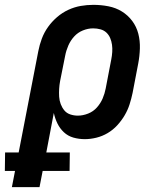

<svg xmlns="http://www.w3.org/2000/svg" viewBox="-83 -562 653 792"><path d="M-34 210 -21 143H-63L-62 67H-6L75 -351Q80 -377 89.5 -402.5Q99 -428 115 -450.5Q131 -473 152.5 -491.5Q174 -510 199 -521.5Q224 -533 250 -537.5Q276 -542 302 -542Q334 -542 364.5 -536Q395 -530 420 -514.5Q445 -499 462.5 -475.5Q480 -452 487.5 -423Q495 -394 494 -362Q493 -330 487 -299L464 -179Q459 -155 451.5 -131.5Q444 -108 431 -86Q418 -64 400.5 -45Q383 -26 361 -13Q339 0 314.5 6Q290 12 267 12Q242 12 219.5 5.5Q197 -1 180.5 -16.5Q164 -32 154 -52.5Q144 -73 139 -96L108 67H205L204 143H93L80 210ZM238 -85Q259 -85 280.5 -93.5Q302 -102 317 -119Q332 -136 340.5 -156Q349 -176 353 -197L376 -317Q379 -332 380 -347.5Q381 -363 379 -377.5Q377 -392 371.5 -405Q366 -418 356 -427.5Q346 -437 331.5 -441Q317 -445 301 -445Q280 -445 259 -436.5Q238 -428 223 -411.5Q208 -395 199 -374.5Q190 -354 186 -333L165 -228Q162 -212 161 -195.5Q160 -179 161 -163Q162 -147 167.5 -132.5Q173 -118 182.5 -106.5Q192 -95 207 -90Q222 -85 238 -85Z"/></svg>

Font: Lode
Style: Bold Italic
Weight: 700
Italic angle: -11°
Monospace: yes
Designer: Belleve Invis
Foundry: Belleve Invis
Version: Version 29.2.0; ttfautohint (v1.8.3)